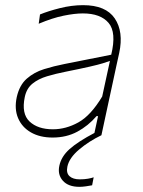

<svg xmlns="http://www.w3.org/2000/svg" viewBox="-20 -524 556 744"><path d="M184 9Q134.5 9 99.8 -11Q65 -31 50 -66.5Q35 -102 45 -148Q55.5 -194.5 83.8 -219.2Q112 -244 150.5 -256Q189 -268 230 -276L411 -312Q432 -398.5 400.8 -435.2Q369.5 -472 301 -472Q269.5 -472 226.5 -463.2Q183.5 -454.5 130 -432L135 -468Q166.5 -481 212.2 -492.5Q258 -504 302 -504Q390 -504 424.8 -452.5Q459.5 -401 442 -319Q437.5 -298 431.5 -271.5Q425.5 -245 418.5 -211L402.5 -137Q396 -107 388.8 -73.5Q381.5 -40 373 0H344L360 -74H354Q322 -36.5 279.8 -13.8Q237.5 9 184 9ZM185 -23Q235.5 -23 283.8 -49.8Q332 -76.5 376 -150L406 -288Q395.5 -284 378.5 -278.8Q361.5 -273.5 327.8 -265.8Q294 -258 234 -246Q196 -238.5 162.5 -228.5Q129 -218.5 106 -200Q83 -181.5 76 -148Q62.5 -83.5 94.5 -53.2Q126.5 -23 185 -23ZM288 200Q244.5 200 223.5 176.2Q202.5 152.5 210 118Q217.5 82.5 249.5 53.8Q281.5 25 348 -10L350 -21H359L373 0Q325 23 286.5 55.5Q248 88 241 122Q236 146.5 249.5 158.8Q263 171 289 171Q306.5 171 320.8 168.5Q335 166 343 163L337 194Q327.5 196 313 198Q298.5 200 288 200Z"/></svg>

Font: Commissioner Thin
Style: Italic
Weight: 100
Italic angle: -12°
Designer: Kostas Bartsokas
Foundry: Kostas Bartsokas
Version: Version 1.000; ttfautohint (v1.8.3)